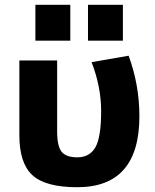

<svg xmlns="http://www.w3.org/2000/svg" viewBox="-20 -773 649 803"><path d="M348 -603V-753H494V-603ZM128 -603V-753H274V-603ZM563 -287Q563 10 303 10Q171 10 116 -40Q61 -90 61 -207V-520H219V-223Q219 -161 238 -138Q257 -115 303 -115Q355 -115 379 -157Q403 -199 403 -308Q403 -410 363 -513L518 -540Q563 -417 563 -287Z"/></svg>

Font: Mplus 1p ExtraBold
Style: Regular
Weight: 800
Version: Version 1.061